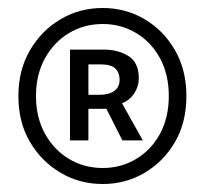

<svg xmlns="http://www.w3.org/2000/svg" viewBox="-20 -817 513 480"><path d="M237 -357Q179 -357 131.5 -385Q84 -413 55 -462Q26 -511 26 -577Q26 -642 55 -691.5Q84 -741 131.5 -769Q179 -797 237 -797Q294 -797 341.5 -769Q389 -741 417.5 -691.5Q446 -642 446 -577Q446 -511 417.5 -462Q389 -413 341.5 -385Q294 -357 237 -357ZM237 -397Q283 -397 321 -420Q359 -443 380.5 -483.5Q402 -524 402 -577Q402 -630 380.5 -670.5Q359 -711 321 -734Q283 -757 237 -757Q190 -757 152 -734Q114 -711 92 -670.5Q70 -630 70 -577Q70 -524 92 -483.5Q114 -443 152 -420Q190 -397 237 -397ZM155 -466V-693H240Q275 -693 301 -677Q327 -661 327 -621Q327 -601 315.5 -583.5Q304 -566 285 -559L337 -466H286L246 -545H201V-466ZM201 -580H229Q252 -580 265.5 -589.5Q279 -599 279 -618Q279 -635 268.5 -645.5Q258 -656 232 -656H201Z"/></svg>

Font: Noto Sans SC Thin
Style: Regular
Weight: 400
Version: Version 2.004-H2;hotconv 1.0.118;makeotfexe 2.5.65603